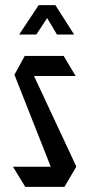

<svg xmlns="http://www.w3.org/2000/svg" viewBox="-20 -725 347 745"><path d="M78 0 31 -77V-78H177L36 -435L76 -508H227L273 -431V-430H112L276 -79V-78L230 0ZM201 -591 163 -655 121 -591H55V-592L130 -705H195L267 -592V-591Z"/></svg>

Font: Foldit Thin
Style: Regular
Weight: 400
Version: Version 1.003